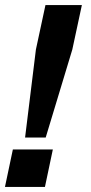

<svg xmlns="http://www.w3.org/2000/svg" viewBox="-56 -734 356 754"><path d="M42.5 -194 85 -539.5 122.5 -714H265.5L228 -539.5L123.5 -194ZM103.5 -287H103L153 -525L175.5 -629.5H176L154 -525ZM-36.5 0 -5.5 -147H151.5L120.5 0ZM45.5 -71H69.5H45.5Z"/></svg>

Font: Tourney Thin Black
Style: Italic
Weight: 900
Italic angle: -12°
Version: Version 1.015